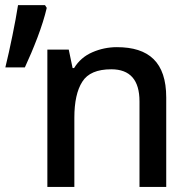

<svg xmlns="http://www.w3.org/2000/svg" viewBox="-20 -734 752 754"><path d="M156.7 -713.9H50.8C45.4 -679.2 38.1 -639.6 28.8 -594.2C19.5 -548.8 10.3 -506.8 1 -469.2H77.6C94.2 -504.9 110.8 -543.9 127 -586.4C143.1 -628.9 155.3 -667.5 163.6 -703.1ZM439 -548.8C405.3 -548.8 373 -542 342.8 -528.8C312 -515.6 288.1 -494.6 271 -466.8H265.1L250 -539.1H166V0H272V-272C272 -333 282.2 -380.4 303.2 -413.1C323.7 -445.8 361.8 -461.9 417 -461.9C490.7 -461.9 527.8 -419.9 527.8 -335.9V0H632.8V-351.1C632.8 -489.7 564.5 -548.8 439 -548.8Z"/></svg>

Font: Noto Reveo Sans
Style: Regular
Weight: 500
Designer: Monotype Design Team
Foundry: Monotype Imaging Inc.
Version: Version 2.007